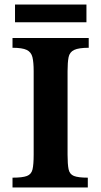

<svg xmlns="http://www.w3.org/2000/svg" viewBox="-20 -824 445 844"><path d="M366 0H35V-43Q79 -43 98.5 -50.5Q118 -58 123 -79.5Q128 -101 128 -144V-511Q128 -551 122.5 -573Q117 -595 97.5 -604.5Q78 -614 35 -614V-657H370V-614Q326 -614 306 -604.5Q286 -595 281.5 -572.5Q277 -550 277 -511V-144Q277 -102 281.5 -80Q286 -58 305 -50.5Q324 -43 366 -43ZM360 -726H46V-804H360Z"/></svg>

Font: STIX Two Text
Style: Bold
Weight: 700
Designer: Ross Mills, John Hudson & Paul Hanslow, Tiro Typeworks Ltd; with prior portions MicroPress Inc., and Coen Hoffman.
Foundry: Tiro Typeworks Ltd
Version: Version 2.13 b171